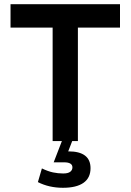

<svg xmlns="http://www.w3.org/2000/svg" viewBox="-20 -670 620 912"><path d="M230 0V-539H30V-650H550V-539H350V0ZM279 222Q213 222 160 195L179 130Q208 144 232 149Q256 154 280 154Q303 154 313.5 146Q324 138 324 125Q324 101 284 101H235L274 0H323L304 49H305Q410 49 410 129Q410 175 376.5 198.5Q343 222 279 222Z"/></svg>

Font: Sometype Mono
Style: Bold
Weight: 700
Monospace: yes
Designer: Ryoichi Tsunekawa
Foundry: Dharma Type
Version: Version 1.000; ttfautohint (v1.8.3)